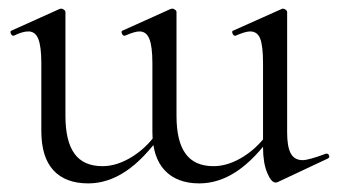

<svg xmlns="http://www.w3.org/2000/svg" viewBox="-20 -415 785 446"><path d="M334 -109V-268Q334 -307 327 -324.5Q320 -342 304 -342Q293 -342 270 -332H269Q265 -332 263 -337.5Q261 -343 265 -344L376 -394L380 -395Q383 -395 386.5 -392.5Q390 -390 390 -387V-146Q390 -87 411 -58Q432 -29 476 -29Q511 -29 547.5 -52.5Q584 -76 609 -116L614 -104Q572 -45 530 -17Q488 11 443 11Q391 11 362.5 -19.5Q334 -50 334 -109ZM76 -111V-268Q76 -307 69 -324.5Q62 -342 46 -342Q32 -342 12 -332H11Q7 -332 5 -337.5Q3 -343 7 -344L118 -394L122 -395Q125 -395 128.5 -392.5Q132 -390 132 -387V-146Q132 -87 153 -58Q174 -29 218 -29Q253 -29 289.5 -52.5Q326 -76 351 -116L356 -104Q314 -45 272 -17Q230 11 185 11Q132 11 104 -19.5Q76 -50 76 -111ZM591 -73V-268Q591 -308 584.5 -325Q578 -342 561 -342Q550 -342 527 -332H526Q522 -332 520 -337.5Q518 -343 522 -344L634 -394L637 -395Q640 -395 643.5 -392.5Q647 -390 647 -387V-107Q647 -74 655.5 -58.5Q664 -43 683 -43Q697 -43 737 -58H739Q743 -58 744.5 -53.5Q746 -49 742 -47L625 8Q623 9 620 9Q610 9 600.5 -14Q591 -37 591 -73Z"/></svg>

Font: Cormorant Infant
Style: Regular
Weight: 400
Designer: Christian Thalmann (Catharsis Fonts)
Foundry: Catharsis Fonts
Version: Version 4.000